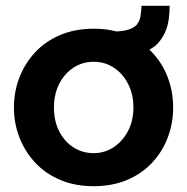

<svg xmlns="http://www.w3.org/2000/svg" viewBox="-20 -632 646 662"><path d="M28 -261Q28 -316 47 -365Q66 -414 101.5 -452Q137 -490 188 -511.5Q239 -533 303 -533Q367 -533 417.5 -511.5Q468 -490 504 -452Q540 -414 558.5 -365Q577 -316 577 -261Q577 -207 558.5 -158Q540 -109 504.5 -71Q469 -33 418 -11.5Q367 10 303 10Q239 10 188 -11.5Q137 -33 101.5 -71Q66 -109 47 -158Q28 -207 28 -261ZM303 -104Q341 -104 372 -124.5Q403 -145 421.5 -180.5Q440 -216 440 -262Q440 -307 421.5 -343Q403 -379 372 -399Q341 -419 303 -419Q264 -419 233 -398.5Q202 -378 184 -342.5Q166 -307 166 -261Q166 -215 184 -179.5Q202 -144 233 -124Q264 -104 303 -104ZM362 -523Q397 -523 418 -528.5Q439 -534 451 -546Q462 -560 464.5 -576.5Q467 -593 468 -612H565Q565 -590 562 -567Q559 -544 550 -522.5Q541 -501 523 -481Q508 -466 482.5 -454.5Q457 -443 425.5 -437Q394 -431 360 -431Z"/></svg>

Font: YasnoRaleway
Style: Bold
Weight: 700
Designer: Matt McInerney, Pablo Impallari, Rodrigo Fuenzalida
Foundry: Matt McInerney, Pablo Impallari, Rodrigo Fuenzalida
Version: Version 4.026